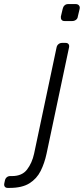

<svg xmlns="http://www.w3.org/2000/svg" viewBox="-144 -730 410 940"><path d="M-106 190Q-116 190 -120.5 184Q-125 178 -123 168L-120 154Q-118 144 -111 138Q-104 132 -94 132H-85Q-36 132 -11.5 100Q13 68 23 22L133 -498Q135 -508 142.5 -514Q150 -520 160 -520H177Q187 -520 191.5 -514Q196 -508 194 -498L84 22Q74 69 55 107Q36 145 0 167.5Q-36 190 -97 190ZM172 -627Q162 -627 157.5 -633Q153 -639 154 -649L163 -687Q165 -697 172 -703.5Q179 -710 189 -710H227Q237 -710 242.5 -703.5Q248 -697 246 -687L237 -649Q236 -639 228 -633Q220 -627 210 -627Z"/></svg>

Font: Rubik Light
Style: Italic
Weight: 300
Italic angle: -12°
Designer: Hubert and Fischer
Foundry: Hubert and Fischer
Version: Version 2.300;gftools[0.9.30]